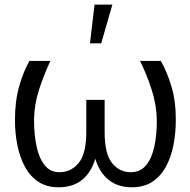

<svg xmlns="http://www.w3.org/2000/svg" viewBox="-20 -788 811 818"><path d="M576.7 -528.4H665.1Q691.1 -483.7 710.2 -420.5Q729.4 -357.2 729 -277Q729 -221.9 719.1 -170.5Q709.2 -119 687.1 -78.3Q665.1 -37.6 629.3 -13.8Q593.4 9.9 541.5 9.9Q482.2 9.9 443 -21.5Q403.8 -52.9 386 -111.9Q368.6 -52.9 329.4 -21.5Q290.1 9.9 229.8 9.9Q178.6 9.9 143.1 -13.8Q107.6 -37.6 85.8 -78.3Q63.9 -119 53.8 -170.5Q43.7 -221.9 43.7 -277Q43.7 -356.5 61.6 -419.9Q79.5 -483.3 105.5 -528.4H194.6Q166.5 -468.4 146.1 -405.2Q125.7 -342 125 -277Q125 -215.2 135.7 -164.8Q146.3 -114.3 170.1 -84.3Q193.9 -54.3 233.3 -54.3Q282.3 -54.3 315 -93.4Q347.7 -132.5 347.7 -226.2V-362.6H425.8V-226.2Q425.8 -132.5 457.4 -93.4Q489 -54.3 537.3 -54.3Q578.1 -54.3 602.5 -84Q626.8 -113.6 637.6 -164.2Q648.4 -214.8 648.1 -277Q646.7 -342 626.4 -405.2Q606.2 -468.4 576.7 -528.4ZM363.3 -603.3 382.8 -768.5H458.8L411.2 -603.3Z"/></svg>

Font: Inter UI Light
Style: Regular
Weight: 300
Designer: Rasmus Andersson
Foundry: rsms
Version: 3.2;8d6f07862